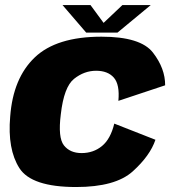

<svg xmlns="http://www.w3.org/2000/svg" viewBox="-20 -746 700 772"><path d="M286 6Q444 6 513.8 -57Q583.5 -120 605 -184L439.5 -249Q424.5 -187 390 -158.8Q355.5 -130.5 308 -130.5Q261.5 -130.5 237 -161.5Q212.5 -192.5 224.5 -286.5Q237 -396.5 277.8 -429Q318.5 -461.5 366.5 -461.5Q413.5 -461.5 437.8 -433.8Q462 -406 456 -340.5L644 -403Q644.5 -470.5 595 -534.5Q545.5 -598.5 388 -598.5Q207 -598.5 119.8 -515.2Q32.5 -432 21 -277.5Q9.5 -146 58 -70Q106.5 6 286 6ZM326.5 -615H452.5L586 -725.5H472L396.5 -654L344 -725.5H231.5Z"/></svg>

Font: Anybody Thin ExtraBold
Style: Italic
Weight: 800
Italic angle: -10°
Version: Version 1.113;gftools[0.9.25]